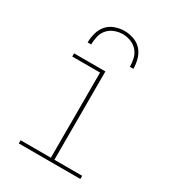

<svg xmlns="http://www.w3.org/2000/svg" viewBox="-179 -843 858 945"><g transform="rotate(30 250.0 -370.0)"><path d="M75 0V-18H247V-502H89V-520H267V-18H425V0ZM120 -600Q120 -627 127.5 -654Q135 -681 152.5 -701Q170 -721 196.5 -730.5Q223 -740 250 -740Q277 -740 303.5 -730.5Q330 -721 347.5 -701Q365 -681 372.5 -654Q380 -627 380 -600H360Q360 -623 354.5 -646.5Q349 -670 333.5 -687.5Q318 -705 295.5 -713.5Q273 -722 250 -722Q227 -722 204.5 -713.5Q182 -705 166.5 -687.5Q151 -670 145.5 -646.5Q140 -623 140 -600Z"/></g></svg>

Font: Iosevka Curly Slab Thin
Style: Regular
Weight: 100
Monospace: yes
Designer: Belleve Invis
Foundry: Belleve Invis
Version: Version 22.1.2; ttfautohint (v1.8.4)